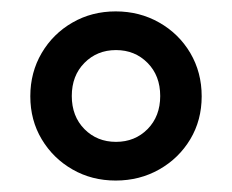

<svg xmlns="http://www.w3.org/2000/svg" viewBox="-20 -730 407 337"><path d="M239 -503.4Q261.2 -525.9 261.2 -561.5Q261.2 -597.2 239 -619.6Q216.8 -642.1 183.6 -642.1Q150.4 -642.1 128.2 -619.6Q106 -597.2 106 -561.5Q106 -525.9 128.2 -503.4Q150.4 -481 183.6 -481Q216.8 -481 239 -503.4ZM53.2 -485.6Q33.2 -519 33.2 -561Q33.2 -603 53.2 -637Q73.2 -670.9 107.2 -690.4Q141.1 -710 183.1 -710Q225.1 -710 259.5 -690.4Q293.9 -670.9 314 -637Q334 -603 334 -561Q334 -519 314 -485.6Q293.9 -452.1 259.5 -432.6Q225.1 -413.1 183.1 -413.1Q141.1 -413.1 107.2 -432.6Q73.2 -452.1 53.2 -485.6Z"/></svg>

Font: Nunito-Bold
Style: Bold
Weight: 700
Designer: Vernon Adams
Foundry: newtypography
Version: Version 3.000